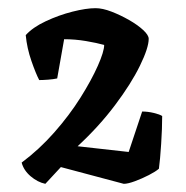

<svg xmlns="http://www.w3.org/2000/svg" viewBox="-20 -790 455 470"><path d="M91 -340Q72 -344 55 -358.5Q38 -373 33 -392Q76 -424 113 -466Q150 -508 177 -551Q204 -594 219.5 -629Q235 -664 235 -680Q217 -685 190.5 -689.5Q164 -694 137 -694L120 -598Q111 -596 98 -595Q85 -594 76 -594Q68 -609 57 -640.5Q46 -672 43 -704Q60 -723 92 -738Q124 -753 157.5 -761.5Q191 -770 214 -770Q231 -770 253 -761.5Q275 -753 296 -741Q317 -729 330.5 -716.5Q344 -704 344 -695Q344 -673 322.5 -629Q301 -585 261.5 -532.5Q222 -480 170 -432L295 -418L328 -517Q342 -517 356.5 -513.5Q371 -510 377 -506Q377 -476 374.5 -437.5Q372 -399 369 -377Q361 -370 344.5 -361.5Q328 -353 310.5 -346.5Q293 -340 283 -340L129 -381Z"/></svg>

Font: Texturina 72pt ExtraBold
Style: Regular
Weight: 800
Designer: Guillermo Torres Carreño
Foundry: Omnibus-Type
Version: Version 1.002; ttfautohint (v1.8.3)